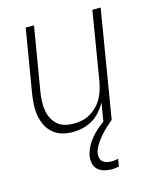

<svg xmlns="http://www.w3.org/2000/svg" viewBox="-112 -597 724 896"><g transform="rotate(-15 250.0 -148.5)"><path d="M186 8Q159 8 134.5 1Q110 -6 91 -22.5Q72 -39 61 -61.5Q50 -84 45.5 -109.5Q41 -135 42.5 -162Q44 -189 48 -215L99 -520H139L87 -209Q84 -188 83 -166.5Q82 -145 85.5 -124Q89 -103 98 -85Q107 -67 122 -53.5Q137 -40 157.5 -34.5Q178 -29 200 -29Q220 -29 240 -33Q260 -37 278.5 -47.5Q297 -58 313 -74Q329 -90 339.5 -108.5Q350 -127 356 -147Q362 -167 366 -187L421 -520H461L375 0H335L350 -90Q337 -68 320 -48.5Q303 -29 280.5 -16Q258 -3 234 2.5Q210 8 186 8ZM316 223Q298 223 280 218Q262 213 249.5 201.5Q237 190 233 172.5Q229 155 232 136Q237 109 252 84Q267 59 287 38.5Q307 18 330.5 1Q354 -16 380 -30L375 0Q358 14 342 29Q326 44 312 60.5Q298 77 286.5 96Q275 115 271 135Q270 146 272.5 157Q275 168 283.5 175Q292 182 303 184.5Q314 187 325 187Q333 187 341 186Q349 185 357 183L351 219Q342 221 333.5 222Q325 223 316 223Z"/></g></svg>

Font: Iosevka Term Curly XLt Obl
Style: Regular
Weight: 200
Italic angle: -9°
Designer: Belleve Invis
Foundry: Belleve Invis
Version: Version 32.3.0